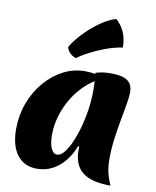

<svg xmlns="http://www.w3.org/2000/svg" viewBox="-96 -940 848 1046"><g transform="rotate(10 327.5 -417.0)"><path d="M377 -148Q358 -98 327.5 -62Q297 -26 259 -7Q221 12 177 12Q106 12 67 -39Q28 -90 28 -182Q28 -258 53 -325.5Q78 -393 122 -445Q166 -497 223 -527Q280 -557 344 -557Q372 -557 403.5 -551.5Q435 -546 457 -537Q409 -521 367 -485.5Q325 -450 293.5 -402Q262 -354 244 -298Q226 -242 226 -184Q226 -138 238 -110.5Q250 -83 271 -83Q295 -83 318.5 -117Q342 -151 362 -207Q382 -263 394 -330Q406 -397 406 -464Q406 -491 404.5 -515.5Q403 -540 400 -558Q423 -565 442 -567.5Q461 -570 486 -570Q548 -570 576.5 -550Q605 -530 605 -486Q605 -462 598 -421Q591 -380 581.5 -329Q572 -278 564.5 -221.5Q557 -165 557 -110Q557 -68 564 -37Q571 -6 588 33Q482 33 432.5 -6Q383 -45 383 -127Q383 -138 383 -141Q383 -144 384 -147ZM230 -672Q250 -706 287 -746Q324 -786 370 -819.5Q416 -853 461 -867Q471 -859 485 -842Q499 -825 511 -795.5Q523 -766 524 -720Q475 -712 428.5 -694.5Q382 -677 344 -657Q306 -637 282 -619Q263 -624 248 -638.5Q233 -653 230 -672Z"/></g></svg>

Font: Merienda Black
Style: Regular
Weight: 900
Designer: Eduardo Rodriguez Tunni
Foundry: Eduardo Rodriguez Tunni
Version: Version 2.001